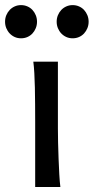

<svg xmlns="http://www.w3.org/2000/svg" viewBox="-47 -743 372 763"><path d="M183.1 -231.9Q183.1 -208.5 183.8 -176.5Q184.6 -144.5 185.8 -111.8Q187 -79.1 188.7 -49.3Q190.4 -19.5 192.9 0H92.8V-258.8Q92.8 -294.4 92.5 -329.1Q92.3 -363.8 91.6 -394.8Q90.8 -425.8 89.4 -452.4Q87.9 -479 85.4 -498H183.1ZM-26.9 -656.7Q-26.9 -670.4 -22 -682.4Q-17.1 -694.3 -8.5 -703.4Q0 -712.4 11.5 -717.5Q22.9 -722.7 36.6 -722.7Q50.3 -722.7 62 -717.5Q73.7 -712.4 82 -703.4Q90.3 -694.3 95.2 -682.4Q100.1 -670.4 100.1 -656.7Q100.1 -643.1 95.2 -631.1Q90.3 -619.1 82 -610.1Q73.7 -601.1 62 -595.9Q50.3 -590.8 36.6 -590.8Q22.9 -590.8 11.5 -595.9Q0 -601.1 -8.5 -610.1Q-17.1 -619.1 -22 -631.1Q-26.9 -643.1 -26.9 -656.7ZM178.2 -656.7Q178.2 -670.4 183.1 -682.4Q188 -694.3 196.5 -703.4Q205.1 -712.4 216.6 -717.5Q228 -722.7 241.7 -722.7Q255.4 -722.7 267.1 -717.5Q278.8 -712.4 287.1 -703.4Q295.4 -694.3 300.3 -682.4Q305.2 -670.4 305.2 -656.7Q305.2 -643.1 300.3 -631.1Q295.4 -619.1 287.1 -610.1Q278.8 -601.1 267.1 -595.9Q255.4 -590.8 241.7 -590.8Q228 -590.8 216.6 -595.9Q205.1 -601.1 196.5 -610.1Q188 -619.1 183.1 -631.1Q178.2 -643.1 178.2 -656.7Z"/></svg>

Font: Andika Am
Style: Regular
Weight: 400
Designer: Victor Gaultney, Annie Olsen, Julie Remington, Don Collingsworth, Eric Hays, Becca Hirsbrunner
Foundry: SIL International
Version: Version 5.000